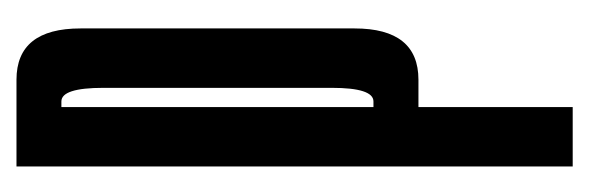

<svg xmlns="http://www.w3.org/2000/svg" viewBox="-261 -454 715 233"><g transform="rotate(-90 96.5 -337.5)"><path d="M11 0V-675H116.2Q178.5 -675 178.5 -597.2Q178.5 -519.4 178.5 -431Q178.5 -342.2 178.5 -264.8Q178.5 -187.2 116.2 -187.2H83.1V0ZM83.1 -241.8H89.9Q106.4 -241.8 106.4 -292.4Q106.4 -343 106.4 -431Q106.4 -518.6 106.4 -569.6Q106.4 -620.5 89.9 -620.5H83.1Z"/></g></svg>

Font: Anybody UltraCondensed Thin
Style: Regular
Weight: 100
Width: 1
Designer: Tyler Finck
Foundry: Etcetera Type Company
Version: Version 1.110